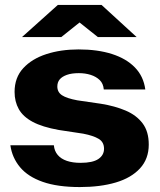

<svg xmlns="http://www.w3.org/2000/svg" viewBox="-20 -747 647 777"><path d="M303 10Q213 10 153 -11Q93 -32 61 -70.5Q29 -109 22 -159H198Q200 -136 213.5 -120Q227 -104 250.5 -96Q274 -88 306 -88Q355 -88 378 -103.5Q401 -119 401 -145Q401 -172 379.5 -185Q358 -198 317 -206L218 -221Q151 -233 112 -254Q73 -275 56 -305.5Q39 -336 39 -375Q39 -433 74 -471Q109 -509 167.5 -528Q226 -547 298 -547Q375 -547 433 -528.5Q491 -510 526 -474Q561 -438 568 -385H400Q398 -409 383.5 -423Q369 -437 347 -444Q325 -451 299 -451Q270 -451 250.5 -444Q231 -437 221.5 -425.5Q212 -414 212 -397Q212 -374 231 -361.5Q250 -349 293 -341L389 -327Q445 -318 488.5 -299.5Q532 -281 557 -248Q582 -215 582 -162Q582 -104 546.5 -65.5Q511 -27 448.5 -8.5Q386 10 303 10ZM69 -597 214 -727H391L533 -597H376L302 -656L228 -597Z"/></svg>

Font: Hubot Sans SemiExpanded
Style: Bold
Weight: 700
Width: 6
Designer: Deni Anggara
Foundry: GitHub, Inc., Subsidiary of Microsoft Corporation
Version: Version 2.000